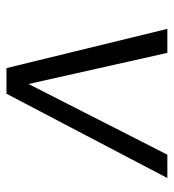

<svg xmlns="http://www.w3.org/2000/svg" viewBox="8 -544 536 592"><g transform="rotate(90 276.0 -248.0)"><path d="M190 0 69 -496H143L239 -68L457 -496H529L269 0Z"/></g></svg>

Font: Host Grotesk Light
Style: Italic
Weight: 300
Italic angle: -8°
Designer: Doğukan Karapınar based on Poppins by Indian Type Foundry, Jonny Pinhorn
Foundry: Element Type
Version: Version 1.001; ttfautohint (v1.8.4.7-5d5b)